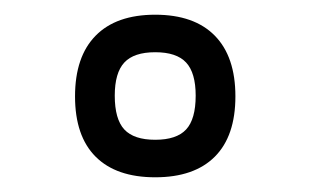

<svg xmlns="http://www.w3.org/2000/svg" viewBox="-20 -689 427 261"><path d="M191 -448Q138 -448 110 -476Q82 -504 82 -558Q82 -612 110 -640.5Q138 -669 191 -669Q244 -669 272 -640.5Q300 -612 300 -558Q300 -504 272 -476Q244 -448 191 -448ZM191 -499Q220 -499 233 -513Q246 -527 246 -559Q246 -590 233 -604Q220 -618 191 -618Q162 -618 149 -604Q136 -590 136 -559Q136 -527 149 -513Q162 -499 191 -499Z"/></svg>

Font: Maven Pro
Style: Bold
Weight: 700
Designer: Joe Prince
Foundry: Joe Prince
Version: Version 2.103